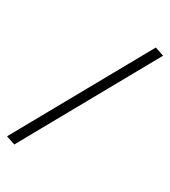

<svg xmlns="http://www.w3.org/2000/svg" viewBox="-262 -845 885 1000"><g transform="rotate(30 181.0 -345.0)"><path d="M-12 58 -66 40 374 -748 428 -730Z"/></g></svg>

Font: Nunito Sans 10pt Expanded Light
Style: Italic
Weight: 300
Width: 7
Italic angle: -9°
Designer: Vernon Adams
Foundry: Vernon Adams
Version: Version 3.101;gftools[0.9.27]